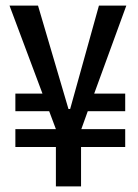

<svg xmlns="http://www.w3.org/2000/svg" viewBox="-20 -673 493 687"><path d="M35 -147V-211H180L156 -275H35V-338H132L14 -653H116L225 -283H231L334 -653H432L317 -338H428V-275H294L271 -211H428V-147H270V-6H180V-147Z"/></svg>

Font: Bricolage Grotesque 12pt Condensed
Style: Regular
Weight: 400
Width: 3
Designer: Mathieu Triay
Foundry: Atelier Triay
Version: Version 1.001; ttfautohint (v1.8.4.7-5d5b);gftools[0.9.33.de